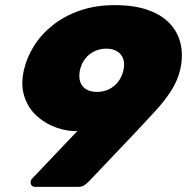

<svg xmlns="http://www.w3.org/2000/svg" viewBox="-20 -730 730 750"><path d="M117 0Q108 0 103 -6.5Q98 -13 100 -22Q101 -27 103.5 -30Q106 -33 108 -35L283 -219Q273 -217 264 -218Q223 -221 184 -238Q145 -255 116 -284.5Q87 -314 74 -357Q61 -400 73 -455Q84 -504 112.5 -550Q141 -596 186.5 -632Q232 -668 293 -689Q354 -710 428 -710Q503 -710 556.5 -691.5Q610 -673 642 -639.5Q674 -606 685 -561Q696 -516 685 -463Q675 -416 648 -374.5Q621 -333 585.5 -295Q550 -257 514 -218L326 -20Q321 -15 311 -7.5Q301 0 284 0ZM359 -371Q384 -371 405 -381Q426 -391 441 -410Q456 -429 462 -455Q468 -482 461 -501Q454 -520 436.5 -530Q419 -540 395 -540Q371 -540 349.5 -530Q328 -520 313 -501Q298 -482 292 -455Q287 -429 293.5 -410Q300 -391 317 -381Q334 -371 359 -371Z"/></svg>

Font: Rubik ExtraBold
Style: Italic
Weight: 800
Italic angle: -12°
Designer: Hubert and Fischer
Foundry: Hubert and Fischer
Version: Version 2.300;gftools[0.9.30]